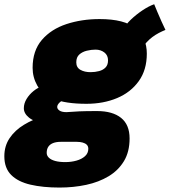

<svg xmlns="http://www.w3.org/2000/svg" viewBox="-86 -616 784 886"><path d="M313 -137Q215 -137 161 -160.2Q107 -183.5 85.8 -221.5Q64.5 -259.5 64.5 -303Q64.5 -382 107.2 -431.8Q150 -481.5 220.5 -504.8Q291 -528 373.5 -528Q489 -528 540.2 -485Q591.5 -442 591.5 -368.5Q591.5 -293.5 554.5 -241.8Q517.5 -190 454.5 -163.5Q391.5 -137 313 -137ZM188.5 249.5Q112 249.5 54.8 236.2Q-2.5 223 -34.2 191.5Q-66 160 -66 105Q-66 57.5 -41.5 21.2Q-17 -15 24.5 -40.2Q66 -65.5 117 -80Q168 -94.5 221 -98.5Q251.5 -101 280.2 -102.2Q309 -103.5 362 -103.5Q433.5 -103.5 472.8 -72Q512 -40.5 512 23Q512 84.5 486 127.5Q460 170.5 415 197.5Q370 224.5 311.8 237Q253.5 249.5 188.5 249.5ZM215.5 132Q242.5 132 266.8 125.2Q291 118.5 306.2 104.8Q321.5 91 321.5 70.5Q321.5 59 314.5 52Q307.5 45 295.5 41.8Q283.5 38.5 268.5 38.5Q254 38.5 232.2 38.5Q210.5 38.5 194 38.5Q174 38.5 159.5 44Q145 49.5 137.2 60.8Q129.5 72 129.5 89.5Q129.5 102 139.5 111.8Q149.5 121.5 168.8 126.8Q188 132 215.5 132ZM131 -40Q71.5 -54 47.8 -73.2Q24 -92.5 24 -116.5Q24 -138.5 36.5 -159.2Q49 -180 68.8 -196Q88.5 -212 109 -218L218.5 -159Q198.5 -152.5 188.2 -142.2Q178 -132 178 -122.5Q178 -113 188.5 -105.8Q199 -98.5 221 -98.5ZM332 -283Q353 -283 371.5 -288Q390 -293 401.2 -304.8Q412.5 -316.5 412.5 -337.5Q412.5 -361 395.5 -374Q378.5 -387 355 -387Q335.5 -387 314.8 -382Q294 -377 280 -364.5Q266 -352 266 -328.5Q266 -304.5 285 -293.8Q304 -283 332 -283ZM569.5 -390.5 484.5 -483.5Q494.5 -503 518.2 -525.8Q542 -548.5 571 -568Q600 -587.5 625.5 -596.5Q630.5 -584 639.8 -561.8Q649 -539.5 659.5 -516.5Q670 -493.5 677.5 -478Q662.5 -472 646.8 -463.8Q631 -455.5 616.8 -444.8Q602.5 -434 590.2 -420.5Q578 -407 569.5 -390.5Z"/></svg>

Font: Grandstander Thin Black
Style: Italic
Weight: 900
Italic angle: -15°
Version: Version 1.200